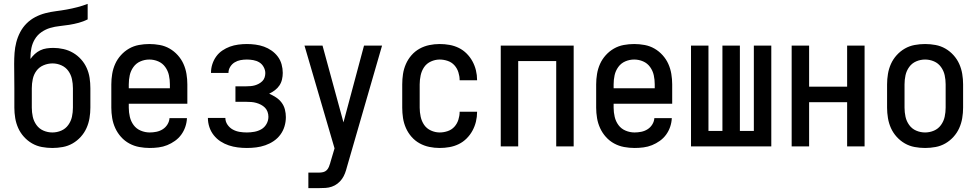

<svg xmlns="http://www.w3.org/2000/svg" viewBox="-20 -755 5040 990"><path d="M250 8Q223 8 196 3Q169 -2 145.5 -15.5Q122 -29 103.5 -49.5Q85 -70 74 -94.5Q63 -119 58.5 -146Q54 -173 54 -200V-300Q54 -332 53.5 -363.5Q53 -395 53 -426Q53 -454 55 -482Q57 -510 64 -537Q71 -564 84 -589Q97 -614 117 -634Q137 -654 162 -667Q187 -680 214 -687Q241 -694 269 -697.5Q297 -701 324.5 -706Q352 -711 379 -718Q406 -725 432 -735V-655Q410 -644 386 -637.5Q362 -631 337 -627Q312 -623 287.5 -620.5Q263 -618 239 -611Q215 -604 194 -589.5Q173 -575 160 -553.5Q147 -532 142 -507.5Q137 -483 137 -458V-451Q147 -465 159.5 -476.5Q172 -488 187.5 -495.5Q203 -503 220.5 -505.5Q238 -508 255 -508Q281 -508 307.5 -502Q334 -496 357 -482.5Q380 -469 398 -449Q416 -429 427 -404.5Q438 -380 442 -353.5Q446 -327 446 -300V-200Q446 -173 441.5 -146Q437 -119 426 -94.5Q415 -70 396.5 -49.5Q378 -29 354.5 -15.5Q331 -2 304 3Q277 8 250 8ZM250 -72Q274 -72 296 -81.5Q318 -91 332 -110.5Q346 -130 351 -153Q356 -176 356 -200V-300Q356 -324 351 -347Q346 -370 332.5 -389Q319 -408 297 -418Q275 -428 251 -428Q227 -428 204.5 -418.5Q182 -409 168 -390Q154 -371 149 -347.5Q144 -324 144 -300V-200Q144 -176 149 -153Q154 -130 168 -110.5Q182 -91 204 -81.5Q226 -72 250 -72Z M752 8Q725 8 698 3Q671 -2 647 -15Q623 -28 604.5 -48.5Q586 -69 574.5 -94Q563 -119 558.5 -146Q554 -173 554 -200V-320Q554 -347 558.5 -374Q563 -401 574 -425.5Q585 -450 603.5 -470.5Q622 -491 645.5 -504.5Q669 -518 696 -523Q723 -528 750 -528Q777 -528 804 -523Q831 -518 854.5 -504.5Q878 -491 896.5 -470.5Q915 -450 926 -425.5Q937 -401 941.5 -374Q946 -347 946 -320V-220H644V-200Q644 -176 649.5 -152.5Q655 -129 669 -110Q683 -91 705.5 -81.5Q728 -72 752 -72Q769 -72 786.5 -75.5Q804 -79 819 -88.5Q834 -98 843.5 -113.5Q853 -129 854 -146H944Q943 -123 935.5 -101Q928 -79 914.5 -60.5Q901 -42 882 -28.5Q863 -15 842 -6.5Q821 2 798 5Q775 8 752 8ZM856 -300V-320Q856 -344 851 -367Q846 -390 832 -409.5Q818 -429 796 -438.5Q774 -448 750 -448Q726 -448 704 -438.5Q682 -429 668 -409.5Q654 -390 649 -367Q644 -344 644 -320V-300Z M1253 8Q1229 8 1205.5 5Q1182 2 1159.5 -5.5Q1137 -13 1117 -26Q1097 -39 1082 -58Q1067 -77 1059.5 -100Q1052 -123 1052 -146V-147H1142Q1142 -128 1153 -112Q1164 -96 1180.5 -87Q1197 -78 1215.5 -75Q1234 -72 1253 -72Q1272 -72 1291.5 -75.5Q1311 -79 1327.5 -88.5Q1344 -98 1354 -115.5Q1364 -133 1364 -153Q1364 -166 1359.5 -178.5Q1355 -191 1346 -200Q1337 -209 1325.5 -215Q1314 -221 1301.5 -224.5Q1289 -228 1276 -229Q1263 -230 1250 -230H1194V-310H1250Q1261 -310 1272.5 -311Q1284 -312 1294.5 -315Q1305 -318 1315 -323.5Q1325 -329 1333 -337Q1341 -345 1344.5 -356Q1348 -367 1348 -378Q1348 -394 1339.5 -409.5Q1331 -425 1317 -433.5Q1303 -442 1286 -445Q1269 -448 1253 -448Q1236 -448 1220 -445Q1204 -442 1190 -433.5Q1176 -425 1167 -410.5Q1158 -396 1158 -379H1068V-381Q1068 -403 1075 -424.5Q1082 -446 1095 -464Q1108 -482 1126.5 -494.5Q1145 -507 1165.5 -514.5Q1186 -522 1208.5 -525Q1231 -528 1253 -528Q1275 -528 1297.5 -525Q1320 -522 1341 -514.5Q1362 -507 1380.5 -494Q1399 -481 1412.5 -463Q1426 -445 1432 -423Q1438 -401 1438 -379Q1438 -362 1434 -345Q1430 -328 1420.5 -314Q1411 -300 1397 -289.5Q1383 -279 1368 -272Q1386 -264 1403 -253Q1420 -242 1432 -226Q1444 -210 1449 -190.5Q1454 -171 1454 -151Q1454 -127 1447 -103.5Q1440 -80 1425.5 -60.5Q1411 -41 1391 -27.5Q1371 -14 1348 -6Q1325 2 1301 5Q1277 8 1253 8Z M1570 215V135H1625Q1636 135 1646.5 132.5Q1657 130 1664.5 122.5Q1672 115 1676 105Q1680 95 1683 85V84L1705 10L1550 -520H1643L1751 -124L1857 -520H1950L1769 106Q1765 122 1759 138Q1753 154 1743.5 167.5Q1734 181 1720.5 191.5Q1707 202 1691 207.5Q1675 213 1658.5 214Q1642 215 1625 215Z M2247 8Q2220 8 2193.5 2.5Q2167 -3 2143.5 -16Q2120 -29 2102 -49.5Q2084 -70 2073 -95Q2062 -120 2058 -146.5Q2054 -173 2054 -200V-320Q2054 -347 2058 -373.5Q2062 -400 2073 -425Q2084 -450 2102 -470.5Q2120 -491 2143.5 -504Q2167 -517 2193.5 -522.5Q2220 -528 2247 -528Q2273 -528 2298 -523.5Q2323 -519 2345.5 -508Q2368 -497 2386 -479Q2404 -461 2416 -439Q2428 -417 2434 -392.5Q2440 -368 2440 -342V-341H2350V-342Q2350 -362 2343.5 -382.5Q2337 -403 2323 -418.5Q2309 -434 2288.5 -441Q2268 -448 2247 -448Q2224 -448 2202 -438Q2180 -428 2167 -409Q2154 -390 2149 -366.5Q2144 -343 2144 -320V-200Q2144 -177 2149 -153.5Q2154 -130 2167 -111Q2180 -92 2202 -82Q2224 -72 2247 -72Q2268 -72 2288.5 -79Q2309 -86 2323 -101.5Q2337 -117 2343.5 -137.5Q2350 -158 2350 -178V-179H2440V-178Q2440 -152 2434 -127.5Q2428 -103 2416 -81Q2404 -59 2386 -41Q2368 -23 2345.5 -12Q2323 -1 2298 3.5Q2273 8 2247 8Z M2562 0V-520H2938V0H2848V-440H2652V0Z M3252 8Q3225 8 3198 3Q3171 -2 3147 -15Q3123 -28 3104.5 -48.5Q3086 -69 3074.5 -94Q3063 -119 3058.5 -146Q3054 -173 3054 -200V-320Q3054 -347 3058.5 -374Q3063 -401 3074 -425.5Q3085 -450 3103.5 -470.5Q3122 -491 3145.5 -504.5Q3169 -518 3196 -523Q3223 -528 3250 -528Q3277 -528 3304 -523Q3331 -518 3354.5 -504.5Q3378 -491 3396.5 -470.5Q3415 -450 3426 -425.5Q3437 -401 3441.5 -374Q3446 -347 3446 -320V-220H3144V-200Q3144 -176 3149.5 -152.5Q3155 -129 3169 -110Q3183 -91 3205.5 -81.5Q3228 -72 3252 -72Q3269 -72 3286.5 -75.5Q3304 -79 3319 -88.5Q3334 -98 3343.5 -113.5Q3353 -129 3354 -146H3444Q3443 -123 3435.5 -101Q3428 -79 3414.5 -60.5Q3401 -42 3382 -28.5Q3363 -15 3342 -6.5Q3321 2 3298 5Q3275 8 3252 8ZM3356 -300V-320Q3356 -344 3351 -367Q3346 -390 3332 -409.5Q3318 -429 3296 -438.5Q3274 -448 3250 -448Q3226 -448 3204 -438.5Q3182 -429 3168 -409.5Q3154 -390 3149 -367Q3144 -344 3144 -320V-300Z M3543 0V-520H3633V-80H3705V-520H3795V-80H3867V-520H3957V0Z M4062 0V-520H4152V-308H4348V-520H4438V0H4348V-228H4152V0Z M4750 8Q4723 8 4696 3Q4669 -2 4645.5 -15.5Q4622 -29 4603.5 -49.5Q4585 -70 4574 -94.5Q4563 -119 4558.5 -146Q4554 -173 4554 -200V-320Q4554 -347 4558.5 -374Q4563 -401 4574 -425.5Q4585 -450 4603.5 -470.5Q4622 -491 4645.5 -504.5Q4669 -518 4696 -523Q4723 -528 4750 -528Q4777 -528 4804 -523Q4831 -518 4854.5 -504.5Q4878 -491 4896.5 -470.5Q4915 -450 4926 -425.5Q4937 -401 4941.5 -374Q4946 -347 4946 -320V-200Q4946 -173 4941.5 -146Q4937 -119 4926 -94.5Q4915 -70 4896.5 -49.5Q4878 -29 4854.5 -15.5Q4831 -2 4804 3Q4777 8 4750 8ZM4750 -72Q4774 -72 4796 -81.5Q4818 -91 4832 -110.5Q4846 -130 4851 -153Q4856 -176 4856 -200V-320Q4856 -344 4851 -367Q4846 -390 4832 -409.5Q4818 -429 4796 -438.5Q4774 -448 4750 -448Q4726 -448 4704 -438.5Q4682 -429 4668 -409.5Q4654 -390 4649 -367Q4644 -344 4644 -320V-200Q4644 -176 4649 -153Q4654 -130 4668 -110.5Q4682 -91 4704 -81.5Q4726 -72 4750 -72Z"/></svg>

Font: Iosevka SS18 Medium
Style: Regular
Weight: 500
Monospace: yes
Designer: Belleve Invis
Foundry: Belleve Invis
Version: Version 25.1.1; ttfautohint (v1.8.4)